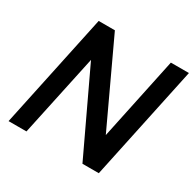

<svg xmlns="http://www.w3.org/2000/svg" viewBox="-161 -909 1088 1078"><g transform="rotate(30 383.0 -370.0)"><path d="M24 0 181 -740H286L536 -205L649 -740H766L609 0H503L253 -529L140 0Z"/></g></svg>

Font: Be Vietnam Pro Medium
Style: Italic
Weight: 500
Italic angle: -12°
Designer: Lam Bao, Tony Le, Vietanh Nguyen
Foundry: Yellow Type Foundry
Version: Version 1.002; ttfautohint (v1.8.3)